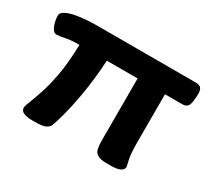

<svg xmlns="http://www.w3.org/2000/svg" viewBox="-111 -701 960 880"><g transform="rotate(30 369.0 -260.5)"><path d="M137 2Q108 2 91 -5.5Q74 -13 74 -29Q74 -36 77.5 -45.5Q81 -55 86 -68Q96 -94 110 -135.5Q124 -177 136.5 -243Q149 -309 151 -406Q106 -406 79 -400Q52 -394 35 -394Q24 -394 15.5 -407Q7 -420 2.5 -438.5Q-2 -457 -2 -473Q-2 -488 17 -498Q36 -508 65 -513.5Q94 -519 124.5 -521Q155 -523 178 -523H701Q721 -523 729 -511.5Q737 -500 735 -472L733 -449Q731 -425 722 -415.5Q713 -406 696 -406H604V-154Q604 -91 611 -61.5Q618 -32 618 -28Q618 -15 602 -6.5Q586 2 547 2H534Q499 2 483 -7Q467 -16 463 -34Q459 -52 459 -79V-406H296Q294 -360 288 -307Q282 -254 272.5 -202Q263 -150 251.5 -104.5Q240 -59 228 -27Q221 -11 203.5 -4.5Q186 2 150 2Z"/></g></svg>

Font: Asap Expanded
Style: Bold
Weight: 700
Width: 7
Designer: Pablo Cosgaya
Foundry: Omnibus-Type
Version: Version 3.001; ttfautohint (v1.8.4.7-5d5b)